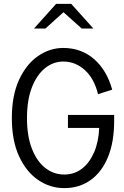

<svg xmlns="http://www.w3.org/2000/svg" viewBox="-20 -958 640 989"><path d="M311 11Q238 11 176.5 -31Q115 -73 78 -153.5Q41 -234 41 -350Q41 -466 78 -546.5Q115 -627 175.5 -669Q236 -711 306 -711Q398 -711 464 -654Q530 -597 558 -496L485 -473Q465 -554 416.5 -597.5Q368 -641 306 -641Q254 -641 211.5 -606.5Q169 -572 144 -507Q119 -442 119 -350Q119 -258 144 -193Q169 -128 212.5 -93.5Q256 -59 311 -59Q363 -59 402 -89Q441 -119 464.5 -173Q488 -227 491 -299H330V-366H568V-335Q568 -226 536 -148.5Q504 -71 446 -30Q388 11 311 11ZM155 -811 269 -938H347L461 -811H401L307 -895L214 -811Z"/></svg>

Font: Red Hat Mono VF Light
Style: Regular
Weight: 300
Monospace: yes
Designer: Pentagram, MCKL
Foundry: Pentagram, MCKL
Version: Version 1.023